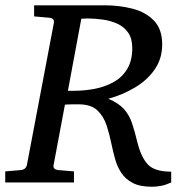

<svg xmlns="http://www.w3.org/2000/svg" viewBox="-33 -691 694 727"><path d="M542 16.1Q497.1 16.1 469.5 1.7Q441.9 -12.7 426.3 -36.6Q410.6 -60.5 402.8 -88.9Q395 -117.2 389.2 -145Q381.8 -182.1 370.4 -216.8Q358.9 -251.5 335 -273.7Q311 -295.9 265.1 -295.9Q252 -295.9 239 -295.9Q226.1 -295.9 212.9 -294.9L169.9 -65.9Q166.5 -48.8 189 -46.9L247.1 -42V0H-13.2V-42L43.9 -46.9Q64.5 -48.3 68.8 -65.9L170.9 -604Q172.4 -612.3 168.5 -617.7Q164.6 -623 151.9 -624L96.2 -628.9V-670.9H363.8Q419.4 -670.9 469.2 -658Q519 -645 550 -612.8Q581.1 -580.6 581.1 -522.9Q581.1 -469.2 553.2 -428.7Q525.4 -388.2 479.2 -360.4Q433.1 -332.5 377 -316.9Q416 -300.8 436.3 -278.1Q456.5 -255.4 466.8 -224.9Q477.1 -194.3 486.8 -153.8Q500.5 -97.7 525.9 -69.3Q551.3 -41 615.2 -41V0Q594.7 9.3 576.9 12.7Q559.1 16.1 542 16.1ZM224.1 -347.2H246.1Q286.6 -347.2 325.9 -354.7Q365.2 -362.3 397.5 -380.4Q429.7 -398.4 448.7 -429.9Q467.8 -461.4 467.8 -508.8Q467.8 -545.4 452.1 -567.6Q436.5 -589.8 411.1 -601.3Q385.7 -612.8 355.7 -616.9Q325.7 -621.1 296.9 -621.1Q285.6 -621.1 274.9 -620.1Z"/></svg>

Font: Charis
Style: Italic
Weight: 400
Italic angle: -11°
Designer: Walt Agee, Miriam Martin, Annie Olsen, Victor Gaultney, Lorna Priest, Alan Ward, Bob Hallissy, Martin Hosken, Sharon Cor
Foundry: SIL Global
Version: Version 7.000